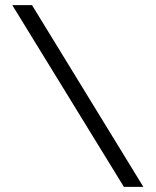

<svg xmlns="http://www.w3.org/2000/svg" viewBox="-20 -730 608 750"><path d="M105 -710 540 0H464L28 -710Z"/></svg>

Font: PTCRaleway
Style: Regular
Weight: 400
Designer: Matt McInerney, Pablo Impallari, Rodrigo Fuenzalida
Foundry: Matt McInerney, Pablo Impallari, Rodrigo Fuenzalida
Version: Version 3.000g; ttfautohint (v1.5) -l 8 -r 28 -G 28 -x 14 -D